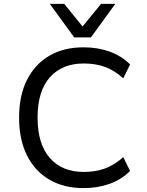

<svg xmlns="http://www.w3.org/2000/svg" viewBox="-20 -957 753 986"><path d="M409 9Q308 9 233.5 -34.5Q159 -78 118.5 -159Q78 -240 78 -353Q78 -466 118.5 -546.5Q159 -627 233 -670.5Q307 -714 409 -714Q482 -714 543 -692Q604 -670 648 -626L613 -555Q567 -596 518.5 -613.5Q470 -631 410 -631Q300 -631 236.5 -560.5Q173 -490 173 -353Q173 -217 236 -145.5Q299 -74 410 -74Q470 -74 518.5 -91.5Q567 -109 613 -150L648 -79Q604 -35 543 -13Q482 9 409 9ZM361 -765 236 -937H310L404 -821L499 -937H572L447 -765Z"/></svg>

Font: Nunito Sans 7pt
Style: Regular
Weight: 400
Designer: Vernon Adams
Foundry: Vernon Adams
Version: Version 3.101;gftools[0.9.27]